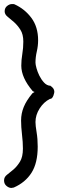

<svg xmlns="http://www.w3.org/2000/svg" viewBox="-20 -805 288 947"><path d="M231 -382H228Q227 -382 226 -383ZM248 -352Q248 -351 247 -345.5Q246 -340 243.5 -333.5Q241 -327 237 -322Q233 -317 226 -317Q196 -302 175.5 -270Q155 -238 155 -203Q155 -186 160.5 -153Q166 -120 166 -82Q166 -1 135.5 47Q105 95 48 120Q40 122 36 122Q24 122 12 112Q0 102 0 85Q0 68 14.5 57Q29 46 46.5 31Q64 16 78.5 -7.5Q93 -31 93 -72Q93 -104 88.5 -141.5Q84 -179 84 -211Q84 -245 97 -277Q110 -309 140 -345Q142 -347 145 -348Q148 -349 150 -351Q149 -353 145.5 -353.5Q142 -354 141 -356Q85 -422 85 -481Q85 -509 90 -538.5Q95 -568 95 -600Q95 -636 80.5 -658.5Q66 -681 49 -696Q32 -711 17.5 -722.5Q3 -734 3 -749Q3 -766 15 -775.5Q27 -785 39 -785Q50 -785 51 -784Q102 -761 135 -716.5Q168 -672 168 -606Q168 -579 161.5 -551Q155 -523 155 -496Q155 -487 160 -468.5Q165 -450 174.5 -431Q184 -412 197.5 -397.5Q211 -383 228 -382Q248 -370 248 -352Z"/></svg>

Font: VDS Compensated
Style: Light
Weight: 300
Designer: artmaker
Foundry: artmaker
Version: Version 1.000 2012 initial release